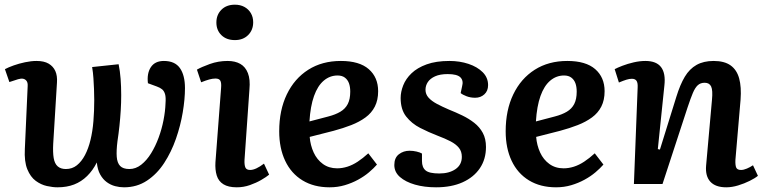

<svg xmlns="http://www.w3.org/2000/svg" viewBox="-20 -785 3261 819"><path d="M486 -511Q492 -482 494.5 -448.5Q497 -415 497 -379Q497 -347 495 -314Q493 -281 489.5 -248Q486 -215 481 -182Q476 -142 478 -116Q480 -90 492.5 -77Q505 -64 532 -64Q559 -64 582.5 -82.5Q606 -101 624.5 -131Q643 -161 656.5 -197.5Q670 -234 677.5 -272.5Q685 -311 686 -344Q688 -370 684 -383.5Q680 -397 671.5 -404Q663 -411 649 -416L611 -430Q606 -472 623.5 -498.5Q641 -525 679 -525Q726 -525 747.5 -494.5Q769 -464 769 -409Q769 -362 759.5 -305.5Q750 -249 730.5 -193Q711 -137 680.5 -90Q650 -43 607 -14.5Q564 14 509 14Q490 14 471 9Q452 4 435.5 -8Q419 -20 407.5 -40.5Q396 -61 393 -92Q376 -58 351.5 -34Q327 -10 296 2Q265 14 225 14Q205 14 180 8.5Q155 3 132.5 -13.5Q110 -30 96.5 -63Q83 -96 86 -150L98 -417Q99 -432 93.5 -439.5Q88 -447 79 -449Q70 -451 57 -447L20 -435L1 -490Q16 -498 38.5 -506Q61 -514 87 -519.5Q113 -525 136 -525Q168 -525 187.5 -513.5Q207 -502 216 -482Q225 -462 223 -433L207 -172Q205 -135 209 -111Q213 -87 226 -75.5Q239 -64 261 -64Q288 -64 308 -80Q328 -96 342.5 -123.5Q357 -151 366 -188Q375 -225 378.5 -268.5Q382 -312 382 -358Q382 -383 381 -405.5Q380 -428 378.5 -451.5Q377 -475 373 -499Z M923 -409Q925 -431 920 -440.5Q915 -450 899 -450Q887 -450 872.5 -446Q858 -442 838 -434L820 -488Q839 -499 875 -512Q911 -525 951 -525Q983 -525 1005 -512.5Q1027 -500 1037.5 -473Q1048 -446 1044 -404L1023 -103Q1022 -82 1026.5 -71Q1031 -60 1047 -60Q1059 -60 1074 -67Q1089 -74 1106 -87L1128 -40Q1116 -30 1094.5 -17.5Q1073 -5 1046 4.5Q1019 14 990 14Q954 14 933 1Q912 -12 904.5 -36.5Q897 -61 899 -93ZM903 -689Q903 -722 924.5 -743.5Q946 -765 982 -765Q1005 -765 1022.5 -755.5Q1040 -746 1050 -729Q1060 -712 1060 -690Q1060 -657 1038.5 -635.5Q1017 -614 982 -614Q946 -614 924.5 -635Q903 -656 903 -689Z M1434 -525Q1513 -525 1553 -490Q1593 -455 1593 -396Q1593 -358 1579 -330.5Q1565 -303 1539 -284Q1513 -265 1478.5 -251.5Q1444 -238 1403 -227L1301 -201Q1304 -165 1318 -134.5Q1332 -104 1357.5 -85.5Q1383 -67 1418 -67Q1440 -67 1462 -74Q1484 -81 1506 -95.5Q1528 -110 1551 -131L1588 -83Q1574 -67 1554 -50Q1534 -33 1507.5 -18.5Q1481 -4 1450.5 5Q1420 14 1386 14Q1319 14 1270.5 -15.5Q1222 -45 1196.5 -99Q1171 -153 1171 -225Q1171 -315 1203.5 -382.5Q1236 -450 1295 -487.5Q1354 -525 1434 -525ZM1474 -394Q1474 -415 1468.5 -430Q1463 -445 1451 -454Q1439 -463 1420 -463Q1387 -463 1361 -441Q1335 -419 1319.5 -375.5Q1304 -332 1300 -267L1380 -288Q1411 -296 1432 -308.5Q1453 -321 1463.5 -341.5Q1474 -362 1474 -394Z M1854 -45Q1896 -45 1923 -63.5Q1950 -82 1950 -116Q1950 -139 1937.5 -154.5Q1925 -170 1902 -182Q1879 -194 1847 -206Q1808 -221 1772 -239.5Q1736 -258 1712.5 -288Q1689 -318 1689 -367Q1689 -393 1700 -421Q1711 -449 1735.5 -472.5Q1760 -496 1800 -510.5Q1840 -525 1897 -525Q1941 -525 1978.5 -512.5Q2016 -500 2039 -477Q2062 -454 2062 -422Q2062 -397 2046 -382.5Q2030 -368 2007 -368Q1987 -368 1970 -374.5Q1953 -381 1945 -388L1951 -416Q1958 -441 1944 -455Q1930 -469 1890 -469Q1857 -469 1836 -459.5Q1815 -450 1805 -435Q1795 -420 1795 -402Q1795 -383 1808 -368.5Q1821 -354 1843.5 -342Q1866 -330 1894 -318Q1924 -306 1952 -292.5Q1980 -279 2003 -261Q2026 -243 2039.5 -218Q2053 -193 2053 -158Q2053 -106 2027 -67.5Q2001 -29 1953.5 -7.5Q1906 14 1840 14Q1790 14 1750 2.5Q1710 -9 1686 -30Q1662 -51 1662 -81Q1662 -112 1681.5 -127Q1701 -142 1727 -142Q1742 -142 1757 -138.5Q1772 -135 1780 -130V-98Q1780 -71 1795.5 -58Q1811 -45 1854 -45Z M2400 -525Q2479 -525 2519 -490Q2559 -455 2559 -396Q2559 -358 2545 -330.5Q2531 -303 2505 -284Q2479 -265 2444.5 -251.5Q2410 -238 2369 -227L2267 -201Q2270 -165 2284 -134.5Q2298 -104 2323.5 -85.5Q2349 -67 2384 -67Q2406 -67 2428 -74Q2450 -81 2472 -95.5Q2494 -110 2517 -131L2554 -83Q2540 -67 2520 -50Q2500 -33 2473.5 -18.5Q2447 -4 2416.5 5Q2386 14 2352 14Q2285 14 2236.5 -15.5Q2188 -45 2162.5 -99Q2137 -153 2137 -225Q2137 -315 2169.5 -382.5Q2202 -450 2261 -487.5Q2320 -525 2400 -525ZM2440 -394Q2440 -415 2434.5 -430Q2429 -445 2417 -454Q2405 -463 2386 -463Q2353 -463 2327 -441Q2301 -419 2285.5 -375.5Q2270 -332 2266 -267L2346 -288Q2377 -296 2398 -308.5Q2419 -321 2429.5 -341.5Q2440 -362 2440 -394Z M3213 -35Q3201 -25 3178 -13.5Q3155 -2 3128.5 6Q3102 14 3078 14Q3032 14 3010 -10Q2988 -34 2992 -79L3017 -359Q3021 -400 3013.5 -416Q3006 -432 2986 -432Q2968 -432 2956.5 -421.5Q2945 -411 2935.5 -388.5Q2926 -366 2913 -327L2806 0H2684L2700 -412Q2701 -432 2695 -440.5Q2689 -449 2675 -449Q2665 -449 2652 -445Q2639 -441 2620 -433L2602 -490Q2613 -496 2635 -504.5Q2657 -513 2683 -519Q2709 -525 2733 -525Q2780 -525 2800 -498.5Q2820 -472 2814 -420L2786 -149L2795 -147L2865 -372Q2881 -424 2901 -457.5Q2921 -491 2951 -508Q2981 -525 3024 -525Q3070 -525 3096.5 -506Q3123 -487 3133 -450.5Q3143 -414 3139 -360L3117 -103Q3116 -80 3120.5 -70Q3125 -60 3141 -60Q3152 -60 3166 -66Q3180 -72 3192 -80Z"/></svg>

Font: Literata 18pt SemiBold
Style: Italic
Weight: 600
Italic angle: -2°
Designer: Latin by Veronika Burian and Jose Scaglione. Greek by Irene Vlachou. Cyrillic by Vera Evstafieva
Foundry: TypeTogether
Version: Version 3.103;gftools[0.9.29]